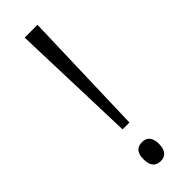

<svg xmlns="http://www.w3.org/2000/svg" viewBox="-244 -731 753 753"><g transform="rotate(-45 132.5 -354.0)"><path d="M114 -188H152L168 -714H97ZM133 6C155 6 175 -7 175 -47C175 -87 155 -99 133 -99C108 -99 89 -87 89 -47C89 -7 108 6 133 6Z"/></g></svg>

Font: Noto Serif Hebrew Condensed Light
Style: Regular
Weight: 300
Width: 3
Designer: Monotype Design Team
Foundry: Monotype Imaging Inc.
Version: Version 2.004